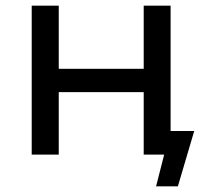

<svg xmlns="http://www.w3.org/2000/svg" viewBox="-20 -550 743 683"><path d="M92.8 0V-529.8H189V-305.2H491.2V-529.8H586.9V-84H670.9L612.8 112.8H535.2L564 0H491.2V-222.2H189V0Z"/></svg>

Font: Montserrat Medium
Style: Regular
Weight: 500
Designer: Julieta Ulanovsky
Foundry: Julieta Ulanovsky
Version: Version 7.200